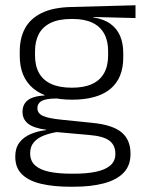

<svg xmlns="http://www.w3.org/2000/svg" viewBox="-20 -522 546 729"><path d="M253.5 -143.5Q157.5 -143.5 106.2 -186.2Q55 -229 55 -310V-327Q55 -377 74.8 -414Q94.5 -451 138 -472.5Q181.5 -494 252 -495.5L494.5 -502V-453.5L334.5 -457.5V-456Q375 -449.5 400 -431Q425 -412.5 436.5 -384.5Q448 -356.5 448 -320.5V-303.5Q448 -225 398.8 -184.2Q349.5 -143.5 253.5 -143.5ZM250.5 137.5H261Q309 137.5 344 130.2Q379 123 398.5 106.5Q418 90 418 62.5V61Q418 29.5 395.5 12.2Q373 -5 319 -9.5L184 -21.5L205 -22Q172.5 -17.5 147.8 -8Q123 1.5 108.8 18Q94.5 34.5 94.5 59.5V60.5Q94.5 89.5 114 106.5Q133.5 123.5 168.5 130.5Q203.5 137.5 250.5 137.5ZM260 187H247Q183.5 187 136.5 176Q89.5 165 63.8 140.2Q38 115.5 38 73.5V71.5Q38 40 53.8 19.2Q69.5 -1.5 96.5 -13Q123.5 -24.5 155.5 -28L155 -29.5Q108.5 -35.5 87 -52.2Q65.5 -69 65.5 -97V-97.5Q65.5 -116 74.2 -129.5Q83 -143 101.5 -150.5Q120 -158 149.5 -159.5V-168.5L230 -147L192 -148Q152.5 -147.5 137.2 -138.2Q122 -129 122 -111.5V-111Q122 -92 142.5 -82.2Q163 -72.5 213.5 -67.5L331 -55.5Q407 -48 441.2 -19.8Q475.5 8.5 475.5 61V63Q475.5 107 449 134.2Q422.5 161.5 374 174.2Q325.5 187 260 187ZM253 -189Q298.5 -189 329 -202.8Q359.5 -216.5 375 -244Q390.5 -271.5 390.5 -311V-328.5Q390.5 -367.5 375.2 -394.8Q360 -422 330.2 -436Q300.5 -450 255.5 -450H252Q202.5 -450 171.8 -434.8Q141 -419.5 127 -392Q113 -364.5 113 -328V-311.5Q113 -271.5 128.5 -244.2Q144 -217 175 -203Q206 -189 253 -189Z"/></svg>

Font: Anek Devanagari Medium Light
Style: Regular
Weight: 300
Version: Version 1.003